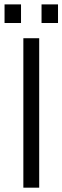

<svg xmlns="http://www.w3.org/2000/svg" viewBox="-20 -867 288 887"><path d="M87.9 -690.4H161.1V0H87.9ZM1 -846.7H77.1V-760.7H1ZM171.9 -846.7H248V-760.7H171.9Z"/></svg>

Font: Dinish
Style: Regular
Weight: 400
Designer: Bert Driehuis
Foundry: Playbeing
Version: Version 3.006; git-39231f3c-release